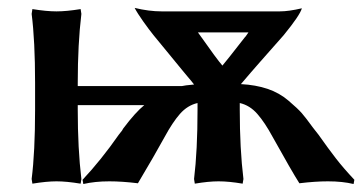

<svg xmlns="http://www.w3.org/2000/svg" viewBox="-20 -459 917 486"><path d="M68.8 -181.2V-249Q68.8 -355.5 60.1 -423.8L62 -436Q97.7 -430.2 123 -430.2Q148.4 -430.2 184.1 -436L186 -423.8Q176.8 -347.7 176.8 -249V-241.2H440.9Q445.8 -242.7 471.2 -245.1Q465.8 -252.4 454.6 -265.4Q443.4 -278.3 439 -284.2Q431.2 -293.9 405.8 -324.7Q380.4 -355.5 368.9 -369.6Q357.4 -383.8 342.5 -404.8Q327.6 -425.8 320.8 -439Q356.9 -430.2 389.2 -430.2H688Q710.9 -430.2 744.1 -438Q739.3 -420.4 698.2 -370.1Q683.1 -352.5 661.1 -328.1L638.7 -302.7Q616.7 -277.8 589.8 -246.1Q627.4 -244.1 657.2 -234.1Q687 -224.1 710.4 -204.1Q733.9 -184.1 743.9 -172.6Q753.9 -161.1 772 -136.2Q775.4 -131.8 776.9 -129.9L786.1 -118.2Q812 -81.5 830.6 -57.6Q849.1 -33.7 877 -3.9L875 6.8Q847.2 0 810.1 0Q777.8 0 737.8 4.9Q718.8 -24.9 669.9 -112.8Q650.4 -148.9 631.3 -170.7Q612.3 -192.4 586.9 -198.2V-181.2Q586.9 -82 596.2 -5.9L594.2 5.9Q559.6 0 533.2 0Q507.8 0 473.1 5.9L471.2 -5.9Q480 -78.1 480 -181.2V-198.2Q454.6 -192.4 435.5 -170.7Q416.5 -148.9 397 -112.8Q371.6 -66.4 329.1 4.9Q289.1 0 256.8 0Q220.2 0 190.9 6.8L189 -3.9Q235.8 -53.7 280.8 -118.2L290 -129.9L289.1 -128.9Q289.6 -129.9 290.5 -131.3Q291.5 -132.8 292 -133.8Q322.8 -174.8 345.2 -192.9H176.8V-181.2Q176.8 -82 186 -5.9L184.1 5.9Q148.4 0 123 0Q98.1 0 62 5.9L60.1 -5.9Q68.8 -74.2 68.8 -181.2ZM483.9 -373Q530.3 -307.1 543 -293Q550.8 -301.8 599.1 -363.8Q601.6 -366.2 604.5 -370.6Q607.4 -375 608.9 -377H481Q481.4 -376.5 482.4 -375Q483.4 -373.5 483.9 -373Z"/></svg>

Font: Linear Smooth
Style: Bold
Weight: 700
Designer: Philipp H. Poll, Flanker
Foundry: Philipp H. Poll, reworked by Flanker
Version: Version 1.061 | FøM Fix